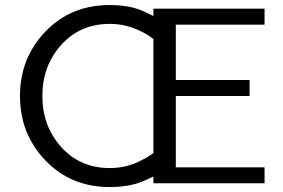

<svg xmlns="http://www.w3.org/2000/svg" viewBox="-20 -735 1135 770"><path d="M419.9 -714.8Q499 -714.8 553.2 -690.9L595.2 -670.9V-700.2H1041V-636.2H685.1V-414.1H981V-350.1H685.1V-64H1041V0H595.2V-26.9L553.2 -7.8Q498 15.1 419.9 15.1Q264.2 15.1 162.1 -91.6Q60.1 -198.2 60.1 -350.1Q60.1 -502 162.1 -608.4Q264.2 -714.8 419.9 -714.8ZM419.9 -61Q479 -61 530.8 -84Q572.8 -104 595.2 -121.1V-578.1Q572.3 -598.1 530.8 -616.2Q479 -639.2 419.9 -639.2Q301.8 -639.2 225.8 -555.2Q149.9 -471.2 149.9 -350.1Q149.9 -229 225.8 -145Q301.8 -61 419.9 -61Z"/></svg>

Font: Carme
Style: Regular
Weight: 400
Version: 1.000